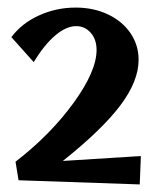

<svg xmlns="http://www.w3.org/2000/svg" viewBox="-20 -859 422 507"><path d="M29 -383 21 -432Q113 -503 174 -587Q235 -671 235 -727Q235 -755 219.5 -772.5Q204 -790 181 -790Q155 -790 126 -765.5Q97 -741 69 -695L10 -761Q38 -798 83.5 -818.5Q129 -839 180 -839Q227 -839 265 -821Q303 -803 324.5 -771.5Q346 -740 346 -701Q346 -645 298 -581Q250 -517 146 -434L352 -447L349 -372Z"/></svg>

Font: Otomanopee One
Style: Regular
Weight: 400
Designer: Das Ende der Wildnis
Foundry: Gutenberg Labo
Version: Version 3.005